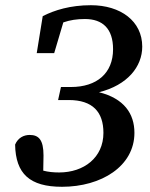

<svg xmlns="http://www.w3.org/2000/svg" viewBox="-20 -700 575 737"><path d="M218 17C369 17 496 -62 496 -190C496 -264 456 -322 360 -346C469 -373 526 -444 526 -521C526 -619 443 -680 329 -680C250 -680 189 -661 144 -638L121 -496H188L223 -614C249 -623 275 -627 306 -627C374 -627 414 -590 414 -511C414 -419 352 -366 252 -366H214L203 -316H244C336 -316 377 -270 377 -190C377 -95 302 -38 207 -38C185 -38 165 -40 146 -45L147 -103C147 -163 129 -182 94 -182C71 -182 49 -171 38 -145C40 -33 94 17 218 17Z"/></svg>

Font: Source Serif Pro Semibold
Style: Italic
Weight: 600
Italic angle: -12°
Designer: Frank Grießhammer
Foundry: Adobe Systems Incorporated
Version: Version 3.001;hotconv 1.0.111;makeotfexe 2.5.65597